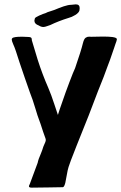

<svg xmlns="http://www.w3.org/2000/svg" viewBox="-20 -859 557 882"><path d="M296 -777Q248 -762 211 -744Q207 -743 196.5 -739Q186 -735 179 -735Q169 -735 158 -742Q138 -749 138 -764Q138 -766 140 -774Q141 -779 160 -787.5Q179 -796 190 -799Q196 -803 212 -807.5Q228 -812 251 -822L273 -830Q294 -837 308 -837L328 -839Q346 -839 346 -822Q346 -815 345 -811Q342 -800 325.5 -790Q309 -780 296 -777ZM202 -455Q215 -425 230 -379Q246 -331 246 -331L254 -356L269 -399Q279 -429 298.5 -480.5Q318 -532 325 -546Q353 -627 361 -661Q366 -681 374 -686Q382 -691 389.5 -690.5Q397 -690 399 -690L453 -691Q478 -691 496 -689Q517 -686 517 -679Q517 -678 515 -670Q513 -665 510.5 -657.5Q508 -650 505 -641Q481 -570 474 -554Q461 -516 430 -440L388 -330Q366 -276 332 -190Q298 -104 295 -92Q291 -80 286.5 -53.5Q282 -27 280 -19Q277 -7 273.5 -2.5Q270 2 264 1L205 2L126 3Q113 3 113 -3Q113 -6 114.5 -8.5Q116 -11 117 -14L153 -111Q156 -127 168 -154Q171 -162 174 -169.5Q177 -177 179 -185Q181 -191 185 -199Q189 -207 190 -212.5Q191 -218 189 -223Q189 -223 178 -254Q164 -298 159 -310Q153 -325 143 -359Q136 -382 130 -400Q122 -420 94 -501Q66 -582 53 -624Q47 -642 41 -655Q34 -671 34 -677Q34 -684 41.5 -686.5Q49 -689 64 -690Q79 -691 114 -689Q122 -688 124 -685Q126 -682 126 -677.5Q126 -673 128 -668L153 -585Q174 -519 202 -455Z"/></svg>

Font: Barrio
Style: Regular
Weight: 400
Designer: Pablo Cosgaya & Sergio Jimenez
Foundry: Pablo Cosgaya & Sergio Jimenez
Version: Version 1.005